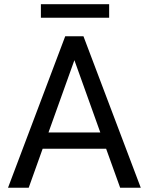

<svg xmlns="http://www.w3.org/2000/svg" viewBox="-20 -881 698 901"><path d="M543.9 0H640.6L371.6 -710.9H286.1L17.6 0H114.7L180.2 -183.1H478ZM207.5 -259.3 329.1 -598.6 450.7 -259.3ZM492.2 -861.3H171.9V-797.9H492.2Z"/></svg>

Font: Bert Sans
Style: Regular
Weight: 400
Designer: Christian Robertson (Google), Cristiano Sobral
Foundry: Google, Cristiano Sobral
Version: Version 3.101